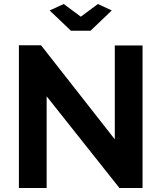

<svg xmlns="http://www.w3.org/2000/svg" viewBox="-20 -935 803 955"><path d="M212 -456V0H74V-710H184L551 -242V-709H689V0H574ZM297 -915 382 -852 467 -915 536 -883 430 -782H333L227 -883Z"/></svg>

Font: Raleway Thin
Style: Bold
Weight: 700
Version: Version 4.026